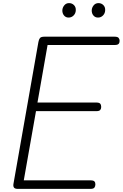

<svg xmlns="http://www.w3.org/2000/svg" viewBox="-20 -1215 790 1235"><path d="M66.5 -32 227 -944.5Q230 -961.5 237 -970.2Q244 -979 265.5 -979H717Q736.5 -979 743 -971.2Q749.5 -963.5 749.5 -952Q749.5 -940 743 -932.8Q736.5 -925.5 717 -925.5H286L221 -555.5H599Q618.5 -555.5 624.8 -547.8Q631 -540 631 -527Q631 -515.5 624.8 -507.8Q618.5 -500 599 -500H211.5L133 -55H561Q581 -55 587.2 -48.2Q593.5 -41.5 593.5 -29.5Q593.5 -16.5 587.2 -8.2Q581 0 561 0H94.5Q76.5 0 70.2 -8.2Q64 -16.5 66.5 -32ZM610.5 -1102Q592 -1102 580.8 -1115.5Q569.5 -1129 570 -1149Q571 -1167 582.8 -1181Q594.5 -1195 613.5 -1195Q632 -1195 644.8 -1182.2Q657.5 -1169.5 656.5 -1149Q656 -1129.5 642.8 -1115.8Q629.5 -1102 610.5 -1102ZM421 -1102Q403 -1102 391.8 -1115.5Q380.5 -1129 381 -1149Q382 -1167 393.8 -1181Q405.5 -1195 424 -1195Q443 -1195 455.8 -1182.2Q468.5 -1169.5 467.5 -1149Q467 -1129.5 453.8 -1115.8Q440.5 -1102 421 -1102Z"/></svg>

Font: Edu QLD Hand
Style: Regular
Weight: 400
Designer: Tina and Corey Anderson, Eben Sorkin
Foundry: Sorkin Type Co.
Version: Version 2.000